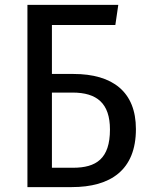

<svg xmlns="http://www.w3.org/2000/svg" viewBox="-20 -764 607 784"><path d="M280 -462H192V-662H451L463 -744H92V0H273C431 0 535 -69 535 -237C535 -389 440 -462 280 -462ZM278 -79H192V-386H276C376 -386 429 -342 429 -235C429 -116 373 -79 278 -79Z"/></svg>

Font: Glow Sans SC Condensed Medium
Style: Regular
Weight: 600
Width: 3
Designer: Ryoko NISHIZUKA (kana, bopomofo & ideographs); Paul D. Hunt (Latin, Greek & Cyrillic); Sandoll Communications, Soo-young
Version: Version 0.93